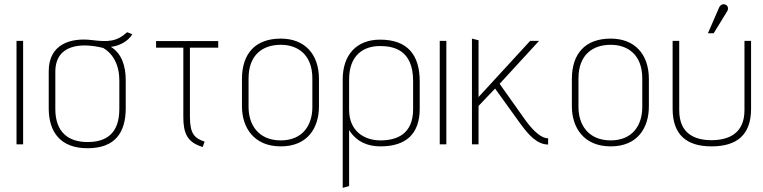

<svg xmlns="http://www.w3.org/2000/svg" viewBox="-20 -699 3695 930"><path d="M92 0V-501H60V0Z M589 -310C589 -379 570 -440 517 -472C555 -476 599 -497 621 -533L596 -543C545 -497 504 -495 424 -505C325 -517 216 -487 216 -354V-175C216 -59 273 19 404 19C536 19 589 -55 589 -175ZM558 -171C558 -51 493 -11 404 -11C311 -11 248 -59 248 -171V-351C248 -485 374 -493 479 -467C486 -463 558 -426 558 -310Z M971 -13C924 -29 900 -49 900 -132V-468H1037V-500H736V-468H868V-132C868 -54 887 -9 962 13Z M1525 -316C1525 -437 1456 -512 1340 -512C1219 -512 1152 -442 1152 -316V-184C1152 -82 1209 10 1340 10C1472 10 1525 -82 1525 -184ZM1493 -180C1493 -94 1447 -19 1340 -19C1230 -19 1184 -97 1184 -180V-319C1184 -434 1253 -482 1340 -482C1423 -482 1493 -434 1493 -319Z M1671 202V-69C1707 -12 1761 10 1823 10C1946 10 2013 -50 2013 -172V-305C2013 -432 1955 -507 1821 -507C1707 -507 1640 -433 1640 -315V211ZM1981 -170C1981 -47 1899 -19 1823 -19C1743 -19 1671 -65 1671 -167V-314C1671 -434 1743 -476 1820 -476C1886 -476 1981 -458 1981 -307Z M2142 0V-501H2110V0Z M2635 -29C2604 -29 2567 -60 2527 -114L2400 -293L2591 -501H2548L2298 -229V-504L2266 -512V0H2298V-186L2378 -270L2499 -102C2540 -45 2582 1 2635 1Z M3123 -316C3123 -437 3054 -512 2938 -512C2817 -512 2750 -442 2750 -316V-184C2750 -82 2807 10 2938 10C3070 10 3123 -82 3123 -184ZM3091 -180C3091 -94 3045 -19 2938 -19C2828 -19 2782 -97 2782 -180V-319C2782 -434 2851 -482 2938 -482C3021 -482 3091 -434 3091 -319Z M3437 -538 3502 -644C3510 -656 3507 -672 3493 -677C3480 -682 3468 -674 3463 -662L3409 -538ZM3586 -165C3586 -50 3506 -20 3426 -20C3350 -20 3270 -48 3270 -165V-501H3238V-172C3238 -47 3305 10 3426 10C3551 10 3618 -47 3618 -172V-501H3586Z"/></svg>

Font: Advent Pro
Style: ExtraLight
Weight: 250
Designer: Andreas Kalpakidis
Foundry: Andreas Kalpakidis
Version: Version 2.002 2007